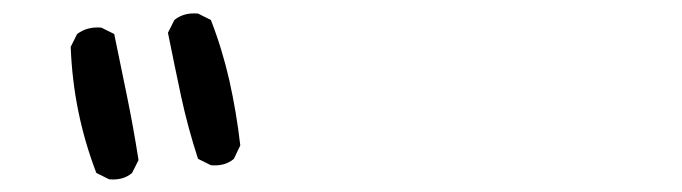

<svg xmlns="http://www.w3.org/2000/svg" viewBox="-20 -841 1040 293"><path d="M146.5 -567.4 127 -577.1Q109.4 -623 99.6 -670.9Q89.8 -718.8 87.9 -769.5L97.7 -789.1Q113.3 -800.8 134.8 -798.8L154.3 -789.1Q164.1 -742.2 173.8 -694.3Q183.6 -646.5 191.4 -596.7L181.6 -577.1Q168 -565.4 146.5 -567.4ZM301.8 -588.9 282.2 -598.6Q266.6 -646.5 256.3 -694.3Q246.1 -742.2 236.3 -791L246.1 -810.5Q260.7 -822.3 282.2 -820.3L301.8 -810.5Q319.3 -765.6 330.1 -717.8Q340.8 -669.9 346.7 -619.1L336.9 -598.6Q323.2 -586.9 301.8 -588.9Z"/></svg>

Font: JasonHandwriting2
Style: Regular
Weight: 400
Version: Version 1.05.10